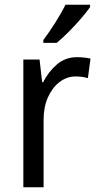

<svg xmlns="http://www.w3.org/2000/svg" viewBox="-20 -786 413 806"><path d="M303 -546Q317 -546 332 -544.5Q347 -543 360 -540L349 -458Q325 -465 297 -465Q261 -465 230.5 -442Q200 -419 181.5 -378Q163 -337 163 -284V0H78V-536H146L157 -441H161Q184 -486 219.5 -516Q255 -546 303 -546ZM358 -756Q345 -737 320.5 -708.5Q296 -680 268 -652Q240 -624 218 -606H162V-618Q186 -650 212 -691Q238 -732 255 -766H358Z"/></svg>

Font: Noto Sans Thai SemCond
Style: Regular
Weight: 400
Width: 4
Designer: Monotype Design Team
Foundry: Monotype Imaging Inc.
Version: Version 2.002; ttfautohint (v1.8.4.7-5d5b)